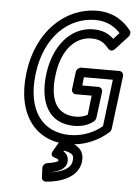

<svg xmlns="http://www.w3.org/2000/svg" viewBox="-61 -737 732 1032"><g transform="rotate(5 304.5 -221.5)"><path d="M121 -325C146 -529 273 -641 416 -641C479 -641 522 -614 551 -582L520 -548C493 -574 459 -590 410 -590C287 -590 197 -482 178 -328C159 -173 215 -64 351 -64C389 -64 429 -74 458 -100C463 -105 466 -113 467 -118L485 -259C487 -274 474 -284 463 -284H376L381 -329H537L506 -76C464 -40 402 -13 332 -13C191 -13 96 -118 121 -325ZM71 -325C43 -98 153 37 326 37C414 37 494 0 546 -49C551 -54 553 -60 554 -66L590 -354C591 -365 583 -379 568 -379H363C352 -379 337 -369 335 -354L323 -259C322 -248 330 -234 345 -234H431L419 -130C404 -121 381 -114 357 -114C257 -114 210 -185 228 -328C245 -468 318 -540 404 -540C451 -540 473 -523 497 -494C511 -477 528 -487 535 -495L601 -567C609 -575 612 -591 605 -600C571 -645 512 -691 422 -691C247 -691 98 -549 71 -325ZM309 73C359 83 364 96 360 125C356 161 318 185 253 195V194C285 187 328 174 333 132C336 106 322 86 306 77ZM303 20C293 19 282 25 276 35L249 81C235 105 254 113 261 115C284 121 284 125 283 132C280 135 261 143 226 148C211 150 200 164 201 177L203 227C203 239 214 249 227 248C304 242 399 211 410 125C418 62 377 30 303 20Z"/></g></svg>

Font: Falling Sky
Style: CondOuObl
Weight: 400
Designer: Paul D. Hunt
Foundry: Adobe Systems Incorporated
Version: Version 1.02